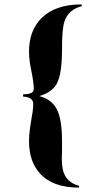

<svg xmlns="http://www.w3.org/2000/svg" viewBox="-20 -753 419 873"><path d="M85 -324 99 -325Q106 -325 112 -327Q127 -330 132 -340Q137 -353 126 -413L121 -439L116 -466Q112 -496 112 -519Q112 -613 168 -670Q231 -733 351 -733L352 -725Q290 -709 273 -655Q262 -623 262 -529Q262 -416 238 -372Q217 -334 159 -316Q215 -301 238 -257Q262 -211 262 -112V-58L261 -41Q261 -3 266 19Q279 76 340 92L338 100Q220 100 162 36Q112 -18 112 -112Q112 -136 116 -167L120 -193L124 -219Q135 -277 129 -292Q125 -303 111 -309Q101 -313 85 -314Z"/></svg>

Font: Cinzel Bold(RUS BY LYAJKA)
Style: Regular
Weight: 700
Designer: Natanael Gama
Version: Version 1.001;PS 001.001;hotconv 1.0.56;makeotf.lib2.0.21325